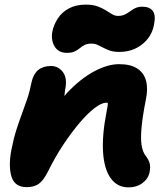

<svg xmlns="http://www.w3.org/2000/svg" viewBox="-20 -802 726 832"><path d="M537 10Q488 10 459.5 -30Q431 -70 426.5 -143.5Q422 -217 442 -319Q445 -335 447 -347Q447 -352 447 -356Q444 -357 440 -357Q421 -357 391 -334.5Q361 -312 326 -271Q291 -230 255 -176Q219 -122 188 -59Q168 -19 147.5 -5Q127 9 96 9Q44 9 30 -36Q16 -81 29 -151Q39 -202 51 -239.5Q63 -277 75 -309Q87 -341 98 -373.5Q109 -406 117 -447Q125 -482 146 -499Q167 -516 201 -516Q233 -516 253 -489Q273 -462 262 -412Q261 -398 259 -386Q265 -393 271 -400Q330 -462 388.5 -493Q447 -524 496 -524Q546 -524 575 -505Q604 -486 613 -451.5Q622 -417 612 -370Q598 -299 593.5 -251Q589 -203 593.5 -173.5Q598 -144 611 -127Q623 -112 628 -96Q633 -80 628 -55Q622 -27 597 -8.5Q572 10 537 10ZM270 -573Q233 -573 216.5 -601Q200 -629 207 -666Q213 -695 230.5 -722Q248 -749 278.5 -765.5Q309 -782 352 -782Q382 -782 402.5 -774.5Q423 -767 438 -757.5Q453 -748 465.5 -740.5Q478 -733 492 -733Q506 -733 516 -737Q526 -741 535 -747Q544 -753 552.5 -759Q561 -765 571.5 -769Q582 -773 596 -773Q629 -773 642.5 -754Q656 -735 647 -693Q637 -642 595.5 -609.5Q554 -577 497 -577Q473 -577 457 -582.5Q441 -588 428 -595Q415 -602 403 -607.5Q391 -613 376 -613Q358 -613 346.5 -607Q335 -601 325.5 -593Q316 -585 303.5 -579Q291 -573 270 -573Z"/></svg>

Font: Shantell Sans Light ExtraBold
Style: Italic
Weight: 800
Italic angle: -11°
Version: Version 1.008;[ac192a2d6]